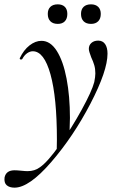

<svg xmlns="http://www.w3.org/2000/svg" viewBox="-84 -583 550 884"><path d="M-63 234Q-56 201 -17 201Q-6 201 14 203Q32 205 43 205Q76 205 100 187Q135 163 190 85.5Q245 8 292 -77.5Q339 -163 350 -205Q355 -230 355 -245Q355 -266 350 -283Q345 -300 336 -319Q325 -347 325 -358Q325 -375 337 -385.5Q349 -396 368 -396Q389 -396 400 -380Q411 -364 411 -336Q411 -257 332.5 -106Q254 45 152 163Q50 281 -17 281Q-40 281 -53 270Q-66 259 -63 234ZM178 60Q178 -134 148.5 -240.5Q119 -347 67 -347Q54 -347 41 -338Q28 -329 19 -312Q18 -309 13 -309Q6 -309 7 -315Q25 -353 52 -374Q79 -395 107 -395Q148 -395 177.5 -348.5Q207 -302 222.5 -221Q238 -140 238 -40Q238 -17 236 29L177 120ZM289 -519Q289 -540 301 -551.5Q313 -563 335 -563Q356 -563 368 -551.5Q380 -540 380 -519Q380 -497 368 -485Q356 -473 335 -473Q313 -473 301 -485Q289 -497 289 -519ZM136 -519Q136 -540 148 -551.5Q160 -563 182 -563Q203 -563 214.5 -551.5Q226 -540 226 -519Q226 -497 214.5 -485Q203 -473 182 -473Q160 -473 148 -485Q136 -497 136 -519Z"/></svg>

Font: Cormorant Garamond Medium
Style: Italic
Weight: 500
Italic angle: -10°
Designer: Christian Thalmann (Catharsis Fonts)
Foundry: Catharsis Fonts
Version: Version 4.000